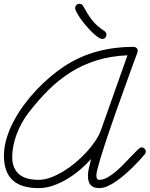

<svg xmlns="http://www.w3.org/2000/svg" viewBox="-20 -969 778 998"><path d="M481 -58.6Q481 -54.2 481.4 -50Q481.9 -45.9 483.4 -42.2Q484.9 -38.6 488 -36.4Q491.2 -34.2 496.6 -34.2Q516.1 -34.2 538.3 -46.6Q560.5 -59.1 582.8 -77.9Q605 -96.7 626 -118.7Q647 -140.6 664.8 -159.4Q682.6 -178.2 695.8 -190.7Q709 -203.1 715.3 -203.1Q723.6 -203.1 730.7 -197Q737.8 -190.9 737.8 -182.1Q737.8 -172.9 731.9 -166.5Q721.2 -153.3 704.8 -135.5Q688.5 -117.7 668.5 -98.1Q648.4 -78.6 626.2 -59.6Q604 -40.5 581.5 -25.1Q559.1 -9.8 537.4 -0.5Q515.6 8.8 496.6 8.8Q465.3 8.8 451.2 -7.3Q437 -23.4 437 -54.2Q437 -77.6 442.9 -98.6Q448.7 -119.6 453.1 -142.1Q428.7 -114.7 397.5 -87.9Q366.2 -61 330.8 -39.6Q295.4 -18.1 257.1 -4.6Q218.8 8.8 180.7 8.8Q136.7 8.8 103.3 -1Q69.8 -10.7 46.9 -31.5Q23.9 -52.2 12.2 -84.2Q0.5 -116.2 0.5 -160.6Q0.5 -204.1 13.9 -249Q27.3 -293.9 50.5 -337.9Q73.7 -381.8 104.2 -423.3Q134.8 -464.8 169.4 -501.5Q204.1 -538.1 240.7 -569.1Q277.3 -600.1 312 -623Q394.5 -677.2 485.1 -701.4Q575.7 -725.6 673.8 -725.6Q682.6 -725.6 689.2 -720Q695.8 -714.4 695.8 -705.1Q695.8 -700.7 694.3 -696.3Q691.9 -689.5 684.3 -669.2Q676.8 -648.9 665.8 -618.7Q654.8 -588.4 641.1 -550.3Q627.4 -512.2 612.3 -470.2Q597.2 -428.2 581.5 -384Q565.9 -339.8 551.3 -297.1Q536.6 -254.4 523.9 -215.3Q511.2 -176.3 501.7 -144.5Q492.2 -112.8 486.6 -90.3Q481 -67.9 481 -58.6ZM642.6 -681.6Q555.2 -677.7 482.7 -655.3Q410.2 -632.8 347.7 -593.5Q285.2 -554.2 230.5 -499.8Q175.8 -445.3 124.5 -377.9Q107.4 -355 92.5 -327.9Q77.6 -300.8 66.7 -271.5Q55.7 -242.2 49.6 -211.9Q43.5 -181.6 43.5 -153.3Q43.5 -120.6 53.7 -97.9Q64 -75.2 82 -61Q100.1 -46.9 125.2 -40.5Q150.4 -34.2 180.7 -34.2Q210 -34.2 242.9 -46.1Q275.9 -58.1 308.8 -78.1Q341.8 -98.1 373 -124.3Q404.3 -150.4 430.4 -179.2Q456.5 -208 476.1 -237.3Q495.6 -266.6 504.9 -293ZM533.2 -789.6Q533.2 -779.8 527.3 -773.2Q521.5 -766.6 511.7 -766.6Q502.4 -766.6 488.5 -776.4Q474.6 -786.1 459 -801.3Q443.4 -816.4 427.5 -835Q411.6 -853.5 399.2 -871.3Q386.7 -889.2 378.7 -904.1Q370.6 -918.9 370.6 -926.8Q370.6 -936 377 -942.6Q383.3 -949.2 392.6 -949.2Q405.8 -949.2 412.1 -938Q424.8 -915 435.8 -897.2Q446.8 -879.4 459 -864Q471.2 -848.6 486.6 -835Q502 -821.3 523.9 -806.6Q533.2 -800.3 533.2 -789.6Z"/></svg>

Font: Helvetia Verbundene
Style: Regular
Weight: 400
Designer: Peter Wiegel, original typeface by Carl Albert Fahrenwaldt 1901
Foundry: Peter Wiegel
Version: Version 2.000